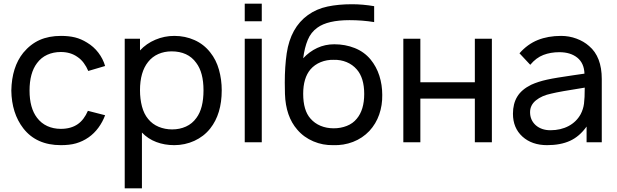

<svg xmlns="http://www.w3.org/2000/svg" viewBox="-20 -773 3352 1043"><path d="M459.5 -387.5Q450 -410.5 435 -430.8Q420 -451 401 -463.5Q363.5 -490.5 310.5 -490.5Q270 -490.5 236.8 -475.5Q203.5 -460.5 181 -430Q140.5 -376.5 140.5 -281Q140.5 -186.5 181 -133.5Q203.5 -103.5 236.8 -88.2Q270 -73 310.5 -73Q366 -73 403 -99Q436.5 -122.5 457.5 -171L551 -147Q537.5 -110.5 514.5 -79.2Q491.5 -48 461.5 -27Q445 -15.5 428 -7.5Q411 0.5 392.8 5.8Q374.5 11 354.2 13.2Q334 15.5 310.5 15.5Q177.5 15.5 106.5 -76Q43.5 -157.5 41.5 -281Q44 -409 106.5 -486.5Q145.5 -533.5 195.5 -555.8Q245.5 -578 311.5 -578Q354 -578 387.5 -569.8Q421 -561.5 453 -541.5Q489 -520 514.2 -487Q539.5 -454 551 -414.5Z M1184.5 -282.5Q1184.5 -154 1122 -75Q1104.5 -53 1082.8 -36.2Q1061 -19.5 1036 -8Q1011 3.5 983.2 9.5Q955.5 15.5 927 15.5Q874 15.5 829 -1.5Q784 -18.5 751 -53V250H657.5V-562.5H740.5V-499Q775 -536.5 824 -557.2Q873 -578 927 -578Q986 -578 1036.8 -555.2Q1087.5 -532.5 1122 -488.5Q1154.5 -448 1169.5 -394.2Q1184.5 -340.5 1184.5 -282.5ZM1085.5 -282.5Q1085.5 -379.5 1046 -431.5Q1023.5 -463 989.8 -478.5Q956 -494 912.5 -494Q873 -494 840 -479.5Q807 -465 784.5 -436.5Q740.5 -381.5 740.5 -282.5Q740.5 -235.5 751.2 -194.8Q762 -154 784.5 -127Q807.5 -98.5 841.8 -84.2Q876 -70 915.5 -70Q956 -70 990.2 -85.5Q1024.5 -101 1047 -132.5Q1085.5 -184 1085.5 -282.5Z M1402 -753V-657.5H1309.5V-753ZM1402 -562.5V0H1309.5V-562.5Z M1993 -450Q2025 -411 2040.8 -361.5Q2056.5 -312 2056.5 -257.5Q2057.5 -201.5 2040 -151Q2022.5 -100.5 1986.5 -61.5Q1949 -22 1897.8 -2.2Q1846.5 17.5 1789.5 15.5Q1762 16 1735.2 11Q1708.5 6 1682.5 -5Q1630.5 -27 1595 -68.5Q1532 -140.5 1528 -262.5L1527 -324Q1527 -411.5 1537.5 -483.5Q1558.5 -623.5 1653 -691.5Q1700 -725 1759.2 -737.5Q1818.5 -750 1892 -750Q1950 -750 2012.5 -739.5V-653Q1948.5 -663.5 1879 -663.5Q1760.5 -663.5 1704.5 -623Q1669 -598 1651.8 -556.2Q1634.5 -514.5 1627 -456.5Q1660.5 -492.5 1703.2 -512.5Q1746 -532.5 1796 -532.5Q1855.5 -532.5 1907 -512Q1958.5 -491.5 1993 -450ZM1666.5 -396Q1627 -349 1627 -263.5Q1627 -173.5 1666.5 -129Q1689 -103 1721.5 -89.5Q1754 -76 1793 -76Q1830.5 -76 1863.8 -89Q1897 -102 1918 -128Q1958.5 -176 1958.5 -262.5Q1958.5 -350 1918 -396Q1895.5 -422 1863 -435.5Q1830.5 -449 1793 -448Q1755.5 -449 1722.2 -435.5Q1689 -422 1666.5 -396Z M2652 -562.5V0H2559.5V-237.5H2263.5V0H2171V-562.5H2263.5V-326H2559.5V-562.5Z M3166.5 0V-85.5Q3128 -31.5 3076.5 -8Q3025 15.5 2952 15.5Q2869.5 15.5 2818 -31Q2766.5 -78 2766.5 -155Q2766.5 -209.5 2789.8 -248Q2813 -286.5 2865.5 -312.5Q2904 -330 2952.5 -340.5Q2977.5 -346 3011.5 -351.5Q3045.5 -357 3089.5 -363.5L3155 -373Q3153 -430 3116 -459.8Q3079 -489.5 3018.5 -489.5Q2971 -489.5 2931.8 -474.5Q2892.5 -459.5 2860.5 -421L2802 -483.5Q2845.5 -533 2901.2 -555.5Q2957 -578 3028 -578Q3071.5 -578 3111.5 -563.2Q3151.5 -548.5 3180 -523Q3249 -465 3249 -343.5V0ZM3156.5 -297Q3086.5 -286 3041.5 -278Q2996.5 -270 2975 -264.5Q2923.5 -254 2891.5 -228Q2859.5 -202 2859.5 -163.5Q2859.5 -120.5 2890.5 -92.5Q2922 -65.5 2970 -65.5Q3025.5 -65.5 3068.5 -88.2Q3111.5 -111 3134.5 -153Q3148.5 -180 3152.5 -210Q3154.5 -225.5 3155.5 -247Q3156.5 -268.5 3156.5 -297Z"/></svg>

Font: Russisch Sans Medium
Style: Regular
Weight: 500
Width: 4
Designer: Michael Sharanda (font) & Cristiano Sobral (main changes)
Foundry: Michael Sharanda
Version: Version 2.00;September 8, 2020;FontCreator 13.0.0.2681 64-bi